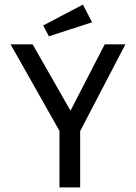

<svg xmlns="http://www.w3.org/2000/svg" viewBox="-20 -816 590 836"><path d="M239 0V-246L26 -623H122L287 -334L436 -623H526L329 -245V0ZM193 -658 168 -705 341 -796 381 -719Z"/></svg>

Font: Inconsolata SemiExpanded Medium
Style: Regular
Weight: 500
Width: 6
Monospace: yes
Designer: Raph Levien, Cyreal, Brenton Simpson
Foundry: Raph Levien, Cyreal, Google
Version: Version 3.001; ttfautohint (v1.8.2.53-6de2)